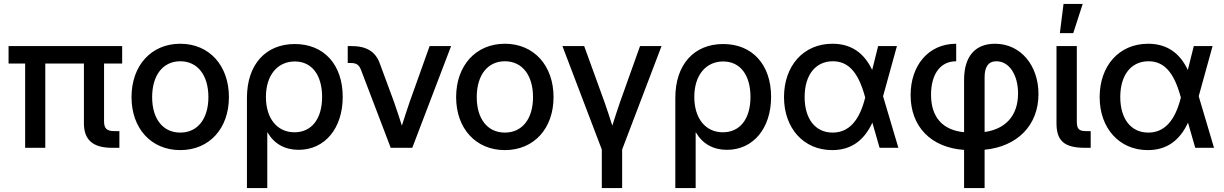

<svg xmlns="http://www.w3.org/2000/svg" viewBox="-20 -749 6202 973"><path d="M547.9 0H585V-84.5H560.5C521.5 -84.5 507.3 -97.7 507.3 -134.3V-427.2H599.1V-515.6H23.4V-427.2H107.4V0H209.5V-427.2H405.3V-124C405.3 -40 450.7 0 547.9 0Z M893.6 11.7C1041 11.7 1140.1 -98.1 1140.1 -256.8C1140.1 -416.5 1041 -527.3 893.6 -527.3C746.1 -527.3 646.5 -416.5 646.5 -256.8C646.5 -98.1 746.1 11.7 893.6 11.7ZM893.6 -77.1C805.2 -77.1 751 -147 751 -256.8C751 -367.7 805.7 -438.5 893.6 -438.5C981.4 -438.5 1036.1 -367.7 1036.1 -256.8C1036.1 -147.5 981.9 -77.1 893.6 -77.1Z M1231.4 -252.4V204.1H1334.5V-77.6H1335.9C1369.1 -20.5 1423.3 10.3 1493.2 10.3C1626 10.3 1716.8 -98.6 1716.8 -257.8C1716.8 -423.3 1620.1 -525.9 1474.1 -525.9C1327.6 -525.9 1231.4 -423.8 1231.4 -252.4ZM1472.2 -78.6C1384.8 -78.6 1327.6 -148.4 1327.6 -257.8C1327.6 -366.7 1385.3 -437.5 1474.1 -437.5C1560.1 -437.5 1612.3 -369.1 1612.3 -257.8C1612.3 -147 1559.6 -78.6 1472.2 -78.6Z M1809.6 -394.5 1960 0H2069.3L2266.1 -515.6H2157.2L2056.2 -232.9C2042.5 -192.9 2029.3 -152.3 2016.6 -112.3C2003.9 -152.3 1990.7 -192.4 1976.6 -232.9L1905.3 -425.8C1883.8 -487.3 1837.9 -515.6 1760.3 -515.6H1742.2V-429.7H1758.3C1786.1 -429.7 1799.8 -420.4 1809.6 -394.5Z M2538.6 11.7C2686 11.7 2785.2 -98.1 2785.2 -256.8C2785.2 -416.5 2686 -527.3 2538.6 -527.3C2391.1 -527.3 2291.5 -416.5 2291.5 -256.8C2291.5 -98.1 2391.1 11.7 2538.6 11.7ZM2538.6 -77.1C2450.2 -77.1 2396 -147 2396 -256.8C2396 -367.7 2450.7 -438.5 2538.6 -438.5C2626.5 -438.5 2681.2 -367.7 2681.2 -256.8C2681.2 -147.5 2627 -77.1 2538.6 -77.1Z M3029.8 8.8V204.1H3132.8V8.8L3332.5 -515.6H3223.6L3122.6 -232.9C3108.9 -192.9 3095.7 -152.3 3083 -112.3C3070.3 -152.3 3057.1 -192.9 3043 -232.9L2940.4 -515.6H2830.1Z M3402.3 -252.4V204.1H3505.4V-77.6H3506.8C3540 -20.5 3594.2 10.3 3664.1 10.3C3796.9 10.3 3887.7 -98.6 3887.7 -257.8C3887.7 -423.3 3791 -525.9 3645 -525.9C3498.5 -525.9 3402.3 -423.8 3402.3 -252.4ZM3643.1 -78.6C3555.7 -78.6 3498.5 -148.4 3498.5 -257.8C3498.5 -366.7 3556.2 -437.5 3645 -437.5C3731 -437.5 3783.2 -369.1 3783.2 -257.8C3783.2 -147 3730.5 -78.6 3643.1 -78.6Z M4197.3 11.7C4293.5 11.7 4358.9 -37.1 4400.9 -127.4L4437.5 0H4532.7L4455.1 -261.2L4525.4 -515.6H4430.2L4399.9 -394.5C4358.9 -481.4 4293 -527.3 4198.7 -527.3C4050.8 -527.3 3953.1 -414.6 3953.1 -256.8C3953.1 -100.6 4051.3 11.7 4197.3 11.7ZM4363.3 -259.3 4364.7 -255.4C4335.9 -138.2 4282.2 -77.1 4199.7 -77.1C4110.8 -77.1 4057.6 -147.9 4057.6 -257.3C4057.6 -367.2 4111.3 -438.5 4200.7 -438.5C4280.3 -438.5 4330.1 -381.3 4363.3 -259.3Z M4865.7 10.7V204.1H4969.7V9.8C5133.8 -5.9 5242.7 -112.3 5242.7 -272.5C5242.7 -417 5152.8 -527.3 5022.5 -527.3C4919.4 -527.3 4865.7 -460.4 4865.7 -344.7V-79.1C4760.7 -88.9 4698.2 -151.4 4698.2 -269C4698.2 -366.2 4740.2 -438.5 4825.7 -438.5V-527.3C4682.6 -527.3 4594.7 -414.6 4594.7 -267.1C4594.7 -106.4 4698.7 -1 4865.7 10.7ZM4969.7 -80.1V-358.9C4969.7 -408.2 4987.8 -438.5 5029.3 -438.5C5094.2 -438.5 5139.2 -370.1 5139.2 -275.4C5139.2 -160.6 5073.2 -94.2 4969.7 -80.1Z M5477.5 0H5507.3V-84.5H5486.8C5447.8 -84.5 5437 -94.2 5437 -134.3V-515.6H5334V-124C5334 -34.7 5374.5 0 5477.5 0ZM5369.6 -729 5351.1 -581.1H5418.9L5466.8 -729Z M5796.9 11.7C5893.1 11.7 5958.5 -37.1 6000.5 -127.4L6037.1 0H6132.3L6054.7 -261.2L6125 -515.6H6029.8L5999.5 -394.5C5958.5 -481.4 5892.6 -527.3 5798.3 -527.3C5650.4 -527.3 5552.7 -414.6 5552.7 -256.8C5552.7 -100.6 5650.9 11.7 5796.9 11.7ZM5962.9 -259.3 5964.4 -255.4C5935.5 -138.2 5881.8 -77.1 5799.3 -77.1C5710.4 -77.1 5657.2 -147.9 5657.2 -257.3C5657.2 -367.2 5710.9 -438.5 5800.3 -438.5C5879.9 -438.5 5929.7 -381.3 5962.9 -259.3Z"/></svg>

Font: Inteeer Medium
Style: Regular
Weight: 500
Designer: Rasmus Andersson
Foundry: rsms
Version: Version 4.001;Glyphs 3.4 (3402)